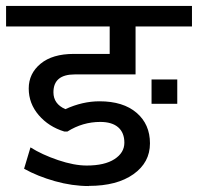

<svg xmlns="http://www.w3.org/2000/svg" viewBox="-35 -644 665 645"><path d="M256.3 -87.9Q316.4 -87.9 349.6 -109.4Q382.8 -130.9 382.8 -164.6Q382.8 -198.2 362.1 -216.3Q341.3 -234.4 301.8 -234.4Q242.7 -234.4 191.4 -202.1H181.2Q128.4 -218.3 95 -257.3Q61.5 -296.4 61.5 -346.7Q61.5 -397 101.3 -429.9Q141.1 -462.9 212.9 -462.9H333.5V-555.2H-14.6V-624H609.9V-555.2H420.4V-394H216.3Q144.5 -394 144.5 -334Q144.5 -294.9 184.6 -277.3Q242.2 -303.7 299.3 -303.7Q378.9 -303.7 423.8 -265.1Q468.8 -226.6 468.8 -162.4Q468.8 -98.1 413.3 -58.8Q357.9 -19.5 263.7 -19.5L263.2 -19Q207.5 -19 149.4 -35.4Q91.3 -51.8 45.9 -77.1L67.4 -148.9Q106 -124.5 159.9 -106.2Q213.9 -87.9 256.3 -87.9ZM560.5 -377V-295.4H474.1V-377Z"/></svg>

Font: Yantramanav
Style: Regular
Weight: 400
Version: Version 1.001;PS 1.0;hotconv 1.0.72;makeotf.lib2.5.5900; ttf